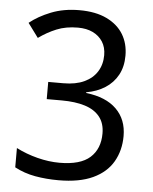

<svg xmlns="http://www.w3.org/2000/svg" viewBox="-53 -768 656 823"><g transform="rotate(5 275.5 -357.0)"><path d="M229 10Q176 10 128.5 1.5Q81 -7 40 -29V-112Q83 -90 132 -77.5Q181 -65 227 -65Q317 -65 358.5 -102.5Q400 -140 400 -206Q400 -250 377.5 -278Q355 -306 313.5 -319Q272 -332 214 -332H149V-406H214Q267 -406 303.5 -423Q340 -440 359 -470.5Q378 -501 378 -541Q378 -575 362.5 -599Q347 -623 320 -636Q293 -649 256 -649Q204 -649 164 -632.5Q124 -616 88 -590L43 -651Q80 -681 134 -702.5Q188 -724 256 -724Q326 -724 373.5 -701Q421 -678 445 -638.5Q469 -599 469 -547Q469 -499 449.5 -463.5Q430 -428 395.5 -406Q361 -384 315 -376V-373Q401 -363 446 -318.5Q491 -274 491 -203Q491 -141 463 -92.5Q435 -44 377 -17Q319 10 229 10Z"/></g></svg>

Font: ltamil25
Style: Book
Weight: 400
Designer: Jelle Bosma - Monotype Design Team
Foundry: Monotype Imaging Inc.
Version: Version 2.003